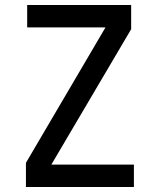

<svg xmlns="http://www.w3.org/2000/svg" viewBox="-20 -750 640 770"><path d="M84 0V-97L403 -640H89V-730H506V-633L186 -90H517V0Z"/></svg>

Font: JetBrainsMono NFM Medium
Style: Regular
Weight: 500
Monospace: yes
Designer: Philipp Nurullin, Konstantin Bulenkov
Foundry: JetBrains
Version: Version 2.304; ttfautohint (v1.8.4.7-5d5b);Nerd Fonts 3.3.0